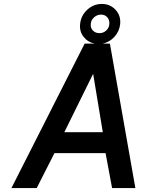

<svg xmlns="http://www.w3.org/2000/svg" viewBox="-20 -953 717 973"><path d="M440 -831Q438 -811 451 -798Q464 -785 484 -785Q504 -785 518.5 -798.5Q533 -812 534 -831Q536 -851 524 -865Q512 -879 492 -879Q472 -879 456.5 -865Q441 -851 440 -831ZM386 -831Q390 -874 422 -903.5Q454 -933 496 -933Q538 -933 565.5 -903.5Q593 -874 589 -831Q585 -794 560 -766.5Q535 -739 500 -732H537L666 0H548L515 -177H256L166 0H38L409 -732H460Q425 -739 403.5 -766.5Q382 -794 386 -831ZM306 -283H501L452 -579Z"/></svg>

Font: Exo
Style: Demi Bold Italic
Weight: 600
Designer: Natanael Gama
Version: Version 1